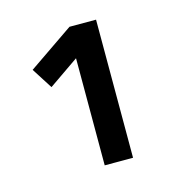

<svg xmlns="http://www.w3.org/2000/svg" viewBox="-60 -843 386 419"><g transform="rotate(-15 132.5 -634.0)"><path d="M30 -720 132 -790H192V-478H128V-720L60 -673Z"/></g></svg>

Font: TitilliumText22L Rg
Style: Regular
Weight: 400
Designer: Campivisivi
Foundry: Campivisivi
Version: 1.000